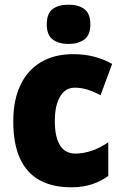

<svg xmlns="http://www.w3.org/2000/svg" viewBox="-20 -796 526 826"><path d="M286.1 9.8Q207 9.8 151.4 -20.3Q95.7 -50.3 66.4 -113.3Q37.1 -176.3 37.1 -273.9Q37.1 -364.7 67.6 -429.4Q98.1 -494.1 156 -528.6Q213.9 -563 294.9 -563Q343.3 -563 384.8 -552.2Q426.3 -541.5 462.4 -521L412.6 -386.2Q383.3 -401.9 356.2 -410.4Q329.1 -418.9 300.8 -418.9Q275.4 -418.9 256.3 -402.6Q237.3 -386.2 226.6 -354.2Q215.8 -322.3 215.8 -274.4Q215.8 -226.6 226.6 -195.6Q237.3 -164.6 256.8 -149.9Q276.4 -135.3 303.2 -135.3Q339.8 -135.3 376 -147.9Q412.1 -160.6 445.8 -184.1V-39.1Q413.6 -15.6 374.5 -2.9Q335.4 9.8 286.1 9.8ZM274.9 -775.9Q317.9 -775.9 343.3 -756.6Q368.7 -737.3 368.7 -690.9Q368.7 -645.5 342.8 -626.2Q316.9 -606.9 274.9 -606.9Q232.4 -606.9 206.8 -626.2Q181.2 -645.5 181.2 -690.9Q181.2 -737.8 206.3 -756.8Q231.4 -775.9 274.9 -775.9Z"/></svg>

Font: Open Sans SemiCondensed ExtraBold
Style: Regular
Weight: 800
Width: 4
Designer: Monotype Design Team
Foundry: Monotype Imaging Inc.
Version: Version 3.000